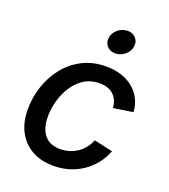

<svg xmlns="http://www.w3.org/2000/svg" viewBox="-139 -851 845 961"><g transform="rotate(20 283.5 -370.0)"><path d="M256.3 11.2Q189 11.2 140.4 -16.4Q91.8 -43.9 65.7 -94.2Q39.6 -144.5 39.6 -211.4Q39.6 -274.9 59.6 -335Q79.6 -395 117.9 -442.9Q156.2 -490.7 211.4 -518.8Q266.6 -546.9 336.4 -546.9Q380.4 -546.9 417 -535.2Q453.6 -523.4 480.7 -501.2Q507.8 -479 523.7 -448Q539.6 -417 542 -378.4L438.5 -362.8Q436.5 -383.8 429.4 -400.9Q422.4 -418 409.4 -430.4Q396.5 -442.9 377.9 -449.7Q359.4 -456.5 334.5 -456.5Q288.1 -456.5 252.9 -434.6Q217.8 -412.6 194.1 -376.2Q170.4 -339.8 158.4 -296.6Q146.5 -253.4 146.5 -210.9Q146.5 -172.9 158.2 -142.8Q169.9 -112.8 195.1 -95.9Q220.2 -79.1 259.3 -79.1Q285.6 -79.1 308.8 -86.4Q332 -93.8 351.3 -107.2Q370.6 -120.6 385 -139.2Q399.4 -157.7 408.2 -179.7L507.8 -157.7Q492.7 -118.7 467.8 -87.6Q442.9 -56.6 410.2 -34.4Q377.4 -12.2 338.6 -0.5Q299.8 11.2 256.3 11.2ZM354.5 -623.5Q326.7 -623.5 310.3 -642.3Q293.9 -661.1 298.3 -687.5Q302.7 -714.4 325.4 -732.7Q348.1 -751 376 -751Q403.8 -751 420.2 -732.7Q436.5 -714.4 432.1 -687.5Q428.2 -661.1 405.3 -642.3Q382.3 -623.5 354.5 -623.5Z"/></g></svg>

Font: Inter 18pt Medium
Style: Italic
Weight: 500
Italic angle: -9.3988°
Designer: Rasmus Andersson
Foundry: rsms
Version: Version 4.001;git-66647c0bb